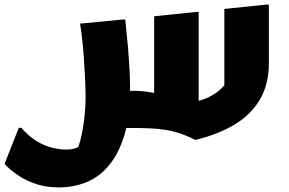

<svg xmlns="http://www.w3.org/2000/svg" viewBox="-59 -558 1261 837"><path d="M487 0 422 -162H521Q561 -162 595.5 -156Q630 -150 662 -139L613 -72V-487L796 -506H807V-39L739 -108Q793 -111 833.5 -127Q874 -143 900.5 -167Q927 -191 939 -217L919 -105V-519L1102 -538H1113V-282Q1113 -190 1074 -124Q1035 -58 963.5 -15Q892 28 793 52Q755 33 719.5 21.5Q684 10 639 5Q594 0 527 0ZM34 -1Q63 33 96.5 54.5Q130 76 165 85Q200 94 230 94Q260 94 279.5 84Q299 74 308 75L265 115Q281 93 291.5 52.5Q302 12 308 -38Q314 -88 314 -138Q314 -178 311.5 -223Q309 -268 306 -312Q303 -356 298.5 -393.5Q294 -431 290 -455L476 -473H487Q495 -397 499.5 -343.5Q504 -290 506 -248Q508 -206 508 -166Q508 -52 484 28.5Q460 109 418 160.5Q376 212 319.5 235.5Q263 259 197 259Q144 259 101 245Q58 231 28 211.5Q-2 192 -19.5 176Q-37 160 -39 156L23 -1Z"/></svg>

Font: Kufam ExtraBold
Style: Regular
Weight: 800
Designer: Wael Morcos, Artur Schmal
Foundry: Original Type
Version: Version 1.300; ttfautohint (v1.8.3)